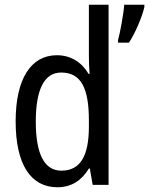

<svg xmlns="http://www.w3.org/2000/svg" viewBox="-20 -873 629 810"><path d="M222 -83C283 -83 325 -113 355 -162H359L371 -93H438V-853H355V-636C355 -616 356 -587 358 -561H354C325 -610 279 -640 220 -640C111 -640 46 -541 46 -361C46 -179 110 -83 222 -83ZM589 -843V-853H504C502 -818 486 -731 478 -704V-693H524C549 -730 580 -802 589 -843ZM239 -153C166 -153 131 -225 131 -360C131 -492 165 -567 238 -567C322 -567 355 -501 355 -365V-339C355 -215 319 -153 239 -153Z"/></svg>

Font: Noto Sans Kannada UI Condensed
Style: Regular
Weight: 400
Width: 3
Designer: Jelle Bosma - Monotype Design Team
Foundry: Monotype Imaging Inc.
Version: Version 2.005